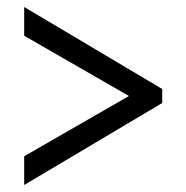

<svg xmlns="http://www.w3.org/2000/svg" viewBox="-20 -632 532 548"><path d="M49 -186V-104L443 -338V-378L49 -612V-530L348 -358Z"/></svg>

Font: Noto Serif Sinhala Condensed
Style: Bold
Weight: 700
Width: 3
Designer: Jelle Bosma - Monotype Design Team
Foundry: Monotype Imaging Inc.
Version: Version 2.007